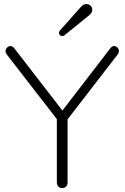

<svg xmlns="http://www.w3.org/2000/svg" viewBox="-20 -941 627 966"><path d="M293 5Q280 5 273 -3Q266 -11 266 -24V-370L279 -325L14 -667Q4 -680 10 -693Q16 -706 28.5 -709Q41 -712 52 -698L300 -377H288L535 -698Q546 -712 558.5 -709Q571 -706 576.5 -693Q582 -680 572 -667L308 -325L320 -370V-24Q320 -11 313 -3Q306 5 293 5ZM305 -764Q292 -754 281.5 -764.5Q271 -775 282 -788L386 -905Q399 -920 413 -920.5Q427 -921 436 -912Q445 -903 444 -889Q443 -875 426 -862Z"/></svg>

Font: Nunito VF Beta Light
Style: Regular
Weight: 300
Designer: Vernon Adams
Foundry: newtypography
Version: Version 3.001